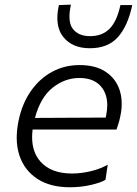

<svg xmlns="http://www.w3.org/2000/svg" viewBox="-20 -780 578 810"><path d="M274.5 10Q192.5 10 138 -25.2Q83.5 -60.5 62 -124Q50.5 -158.5 50.5 -199Q50.5 -233 58.5 -271.5Q73.5 -343 110 -395.5Q146.5 -448 199.2 -476.8Q252 -505.5 315.5 -505.5Q384.5 -505.5 427.2 -476.2Q470 -447 485.5 -397.5Q493.5 -371 493.5 -342Q493.5 -315.5 487 -287Q484.5 -274 480 -259.5Q475.5 -245 471.5 -233.5H117.5Q115.5 -216.5 115.5 -201Q115.5 -138 151 -98Q195.5 -48 284 -48Q321.5 -48 361.8 -57.5Q402 -67 434.5 -85L425 -21.5Q407 -10 364.5 0Q322 10 274.5 10ZM315 -451Q253.5 -451 202 -410Q150.5 -369 127.5 -282.5L426 -284Q427 -289.5 428 -294Q432.5 -316.5 432.5 -336.5Q432.5 -377.5 412.5 -407Q382 -451 315 -451ZM359.5 -576.5Q285 -576.5 247.5 -623.5Q222 -655 222 -704.5Q222 -729 228.5 -758.5L279 -760.5Q273 -732 273 -710Q273 -677 287 -658.5Q310.5 -627.5 360.5 -627.5Q411 -627.5 442 -658.5Q473 -689.5 488 -758.5H538Q519 -669.5 477 -623Q435 -576.5 359.5 -576.5Z"/></svg>

Font: Heraclito Light
Style: Italic
Weight: 300
Italic angle: -12°
Designer: Kostas Bartsokas (font) & Cristiano Sobral (main changes)
Foundry: Kostas Bartsokas (font) & Cristiano Sobral (main changes)
Version: Version 1.00;July 8, 2020;FontCreator 13.0.0.2655 64-bit